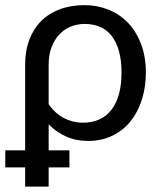

<svg xmlns="http://www.w3.org/2000/svg" viewBox="-31 -534 614 726"><path d="M153 -140Q178.5 -103.5 212.2 -86.8Q246 -70 282 -70Q352.5 -70 390.5 -119Q428.5 -168 428.5 -259.5Q428.5 -308 418.2 -342.8Q408 -377.5 389.8 -400Q371.5 -422.5 345.8 -433Q320 -443.5 289 -443.5Q260.5 -443.5 235.8 -433.2Q211 -423 192.8 -403.2Q174.5 -383.5 163.8 -355Q153 -326.5 153 -290ZM64 -290Q64 -341.5 79.5 -383Q95 -424.5 124 -453.8Q153 -483 194.8 -498.8Q236.5 -514.5 289 -514.5Q337 -514.5 379.2 -497.5Q421.5 -480.5 452.8 -448Q484 -415.5 502.2 -368Q520.5 -320.5 520.5 -259.5Q520.5 -204.5 505.5 -157.2Q490.5 -110 462.5 -75.2Q434.5 -40.5 393.8 -20.8Q353 -1 302 -1Q256.5 -1 219 -17.8Q181.5 -34.5 153 -64V34.5H231.5V99H153V171.5H64V99H-11V34.5H64Z"/></svg>

Font: Lato
Style: Regular
Weight: 400
Designer: Lukasz Dziedzic with Adam Twardoch and Botio Nikoltchev
Foundry: tyPoland Lukasz Dziedzic
Version: Version 2.015; 2015-08-06; http://www.latofonts.com/